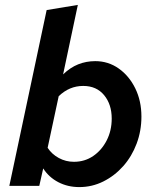

<svg xmlns="http://www.w3.org/2000/svg" viewBox="-20 -757 640 782"><path d="M303 5Q256 5 217.5 -15Q179 -35 156 -71L140 0H18L170 -716L297 -737L237 -454Q266 -482 298.5 -495Q331 -508 368 -508Q421 -508 463.5 -478Q506 -448 531 -397Q556 -346 556 -282Q556 -224 536.5 -172Q517 -120 482 -80.5Q447 -41 401 -18Q355 5 303 5ZM174 -155Q191 -129 219.5 -113.5Q248 -98 281 -98Q325 -98 359.5 -121.5Q394 -145 414.5 -185Q435 -225 435 -274Q435 -332 404 -369.5Q373 -407 319 -407Q262 -407 219 -365Z"/></svg>

Font: Red Hat Mono SemiBold
Style: Italic
Weight: 600
Italic angle: -12°
Monospace: yes
Designer: Pentagram, MCKL
Foundry: MCKL
Version: Version 1.030